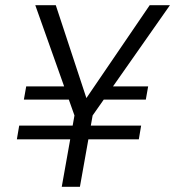

<svg xmlns="http://www.w3.org/2000/svg" viewBox="-20 -720 675 740"><path d="M45 -183 54 -236H524L515 -183ZM281 -336H72L81 -387H280ZM342 -336 362 -387H551L542 -336ZM218 0 267 -275 116 -700H195L313 -342L557 -700H635L337 -275L288 0Z"/></svg>

Font: DM Sans 10pt Light
Style: Italic
Weight: 300
Italic angle: -10°
Version: Version 4.004;gftools[0.9.30]